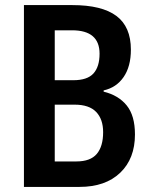

<svg xmlns="http://www.w3.org/2000/svg" viewBox="-20 -734 593 754"><path d="M264 -714Q380 -714 437 -671.5Q494 -629 494 -539Q494 -473 465.5 -431.5Q437 -390 387 -379V-374Q445 -360 477.5 -320Q510 -280 510 -206Q510 -111 452 -55.5Q394 0 292 0H74V-714ZM268 -419Q323 -419 347 -445.5Q371 -472 371 -523Q371 -615 263 -615H195V-419ZM195 -323V-100H280Q335 -100 360 -129.5Q385 -159 385 -215Q385 -266 357.5 -294.5Q330 -323 273 -323Z"/></svg>

Font: Noto Sans Georgian Condensed SemiBold
Style: Regular
Weight: 600
Width: 3
Designer: Monotype Design Team, Akaki Razmadze
Foundry: Google LLC
Version: Version 2.005; ttfautohint (v1.8.4.7-5d5b)